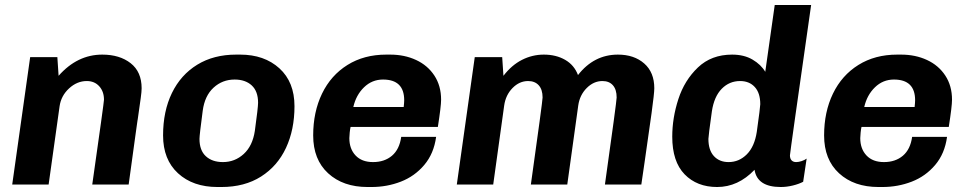

<svg xmlns="http://www.w3.org/2000/svg" viewBox="-20 -740 3872 770"><path d="M548 -386Q548 -373 544.5 -347.5Q541 -322 532 -259Q534 -278 496 0H350Q397 -330 397 -340Q397 -373 378 -394Q359 -415 328 -415Q289 -415 257 -385.5Q225 -356 219 -314L175 0H29L101 -511H210L215 -436Q290 -521 390 -521Q460 -521 504 -486.5Q548 -452 548 -386Z M1161 -314Q1161 -220 1127 -147Q1093 -74 1027 -32Q961 10 868 10H852Q754 10 694 -45Q634 -100 634 -197Q634 -294 669.5 -367Q705 -440 771 -480.5Q837 -521 927 -521H943Q1040 -521 1100.5 -466Q1161 -411 1161 -314ZM793 -296Q780 -198 780 -183Q780 -137 805.5 -113.5Q831 -90 874 -90Q922 -90 957.5 -122.5Q993 -155 1002 -215Q1015 -309 1015 -328Q1015 -374 989.5 -397.5Q964 -421 921 -421Q872 -421 836.5 -388.5Q801 -356 793 -296Z M1749 -340Q1749 -314 1736 -231H1386Q1384 -223 1382.5 -208.5Q1381 -194 1381 -186Q1381 -143 1406 -116.5Q1431 -90 1476 -90Q1522 -90 1552 -115.5Q1582 -141 1589 -191H1729Q1720 -124 1681.5 -78.5Q1643 -33 1587.5 -11.5Q1532 10 1470 10H1454Q1356 10 1296 -45Q1236 -100 1236 -197Q1236 -291 1271.5 -364.5Q1307 -438 1373.5 -479.5Q1440 -521 1529 -521H1545Q1602 -521 1648.5 -499.5Q1695 -478 1722 -437Q1749 -396 1749 -340ZM1397 -311H1599Q1601 -329 1601 -338Q1601 -421 1516 -421Q1472 -421 1440 -390Q1408 -359 1397 -311Z M2298 -439Q2362 -521 2458 -521Q2523 -521 2563.5 -485.5Q2604 -450 2604 -386Q2604 -366 2593 -286Q2582 -206 2565 -89L2552 0H2406Q2453 -334 2453 -349Q2453 -381 2438 -398Q2423 -415 2396 -415Q2361 -415 2333 -387Q2305 -359 2299 -317L2255 0H2109Q2156 -335 2156 -349Q2156 -381 2140.5 -398Q2125 -415 2098 -415Q2063 -415 2035.5 -387Q2008 -359 2002 -317L1958 0H1812L1884 -511H1994L1999 -436Q2032 -479 2073.5 -500Q2115 -521 2161 -521Q2210 -521 2246.5 -500Q2283 -479 2298 -439Z M3049 -452 3087 -720H3233Q3148 -126 3148 -117Q3148 -104 3154.5 -97Q3161 -90 3173 -90Q3183 -90 3195 -94Q3207 -98 3215 -104L3201 -11Q3184 -2 3159.5 4Q3135 10 3111 10Q3017 10 3006 -59Q2940 10 2856 10Q2775 10 2725.5 -41Q2676 -92 2676 -192Q2676 -267 2700.5 -342.5Q2725 -418 2779 -469.5Q2833 -521 2916 -521Q2964 -521 2998 -501Q3032 -481 3049 -452ZM2835 -294Q2821 -194 2821 -183Q2821 -138 2843 -114Q2865 -90 2902 -90Q2944 -90 2975 -121Q3006 -152 3015 -211Q3029 -311 3029 -322Q3029 -367 3007 -391Q2985 -415 2948 -415Q2905 -415 2874.5 -384Q2844 -353 2835 -294Z M3798 -340Q3798 -314 3785 -231H3435Q3433 -223 3431.5 -208.5Q3430 -194 3430 -186Q3430 -143 3455 -116.5Q3480 -90 3525 -90Q3571 -90 3601 -115.5Q3631 -141 3638 -191H3778Q3769 -124 3730.5 -78.5Q3692 -33 3636.5 -11.5Q3581 10 3519 10H3503Q3405 10 3345 -45Q3285 -100 3285 -197Q3285 -291 3320.5 -364.5Q3356 -438 3422.5 -479.5Q3489 -521 3578 -521H3594Q3651 -521 3697.5 -499.5Q3744 -478 3771 -437Q3798 -396 3798 -340ZM3446 -311H3648Q3650 -329 3650 -338Q3650 -421 3565 -421Q3521 -421 3489 -390Q3457 -359 3446 -311Z"/></svg>

Font: Chivo
Style: Bold Italic
Weight: 700
Italic angle: -8.05°
Designer: Hector Gatti
Foundry: Omnibus-Type
Version: Version 1.007